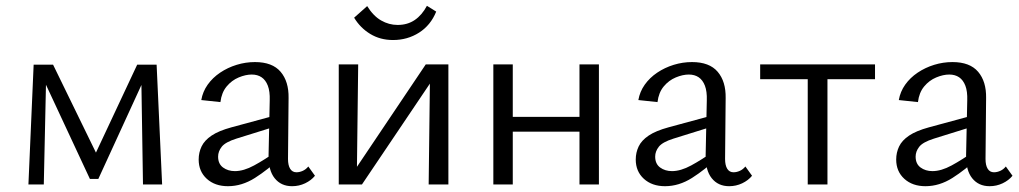

<svg xmlns="http://www.w3.org/2000/svg" viewBox="-20 -636 3515 662"><path d="M78 0 96 -413H140L131 0ZM473 0 467 -382 491 -394 319 -19H290L123 -377L127 -413H163L320 -91H302L453 -413H520L539 0Z M987 6Q949 6 927 -21.5Q905 -49 906 -101L910 -290Q911 -321 903.5 -340.5Q896 -360 882 -369.5Q868 -379 848 -379Q827 -379 803 -369Q779 -359 761.5 -338Q744 -317 740 -284L674 -291Q679 -320 696 -344Q713 -368 739 -385.5Q765 -403 796 -412.5Q827 -422 859 -422Q919 -422 947.5 -388.5Q976 -355 975 -298L973 -88Q973 -66 980.5 -54Q988 -42 1002 -42Q1013 -42 1024 -47Q1035 -52 1043 -62L1066 -30Q1053 -14 1032 -4Q1011 6 987 6ZM766 6Q721 6 693 -19.5Q665 -45 665 -86Q665 -110 675 -131Q685 -152 709.5 -168.5Q734 -185 778 -197L944 -242L949 -206L795 -158Q757 -146 744.5 -130Q732 -114 732 -96Q732 -71 749 -58.5Q766 -46 790 -46Q820 -46 856 -65.5Q892 -85 936 -116L947 -92Q904 -51 859 -22.5Q814 6 766 6Z M1458 0 1463 -414H1526V0ZM1148 0V-414H1215L1210 0ZM1190 0V-30L1448 -414H1486V-383L1228 0ZM1335 -498Q1291 -498 1256.5 -519Q1222 -540 1201 -575L1246 -615Q1267 -581 1294 -565.5Q1321 -550 1351 -550Q1385 -550 1410 -567Q1435 -584 1452 -616L1484 -596Q1465 -549 1425 -523.5Q1385 -498 1335 -498Z M1978 0V-414H2045V0ZM1681 0V-414H1748V0ZM1713 -182V-233H2013V-182Z M2494 6Q2456 6 2434 -21.5Q2412 -49 2413 -101L2417 -290Q2418 -321 2410.5 -340.5Q2403 -360 2389 -369.5Q2375 -379 2355 -379Q2334 -379 2310 -369Q2286 -359 2268.5 -338Q2251 -317 2247 -284L2181 -291Q2186 -320 2203 -344Q2220 -368 2246 -385.5Q2272 -403 2303 -412.5Q2334 -422 2366 -422Q2426 -422 2454.5 -388.5Q2483 -355 2482 -298L2480 -88Q2480 -66 2487.5 -54Q2495 -42 2509 -42Q2520 -42 2531 -47Q2542 -52 2550 -62L2573 -30Q2560 -14 2539 -4Q2518 6 2494 6ZM2273 6Q2228 6 2200 -19.5Q2172 -45 2172 -86Q2172 -110 2182 -131Q2192 -152 2216.5 -168.5Q2241 -185 2285 -197L2451 -242L2456 -206L2302 -158Q2264 -146 2251.5 -130Q2239 -114 2239 -96Q2239 -71 2256 -58.5Q2273 -46 2297 -46Q2327 -46 2363 -65.5Q2399 -85 2443 -116L2454 -92Q2411 -51 2366 -22.5Q2321 6 2273 6Z M2765 0V-414H2833V0ZM2601 -363V-414H2997V-363Z M3392 6Q3354 6 3332 -21.5Q3310 -49 3311 -101L3315 -290Q3316 -321 3308.5 -340.5Q3301 -360 3287 -369.5Q3273 -379 3253 -379Q3232 -379 3208 -369Q3184 -359 3166.5 -338Q3149 -317 3145 -284L3079 -291Q3084 -320 3101 -344Q3118 -368 3144 -385.5Q3170 -403 3201 -412.5Q3232 -422 3264 -422Q3324 -422 3352.5 -388.5Q3381 -355 3380 -298L3378 -88Q3378 -66 3385.5 -54Q3393 -42 3407 -42Q3418 -42 3429 -47Q3440 -52 3448 -62L3471 -30Q3458 -14 3437 -4Q3416 6 3392 6ZM3171 6Q3126 6 3098 -19.5Q3070 -45 3070 -86Q3070 -110 3080 -131Q3090 -152 3114.5 -168.5Q3139 -185 3183 -197L3349 -242L3354 -206L3200 -158Q3162 -146 3149.5 -130Q3137 -114 3137 -96Q3137 -71 3154 -58.5Q3171 -46 3195 -46Q3225 -46 3261 -65.5Q3297 -85 3341 -116L3352 -92Q3309 -51 3264 -22.5Q3219 6 3171 6Z"/></svg>

Font: Ysabeau Office
Style: Regular
Weight: 400
Designer: Christian Thalmann (Catharsis Fonts)
Version: Version 2.001;gftools[0.9.30]; featfreeze: tnum,lnum,ss02